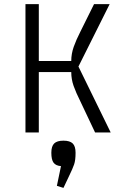

<svg xmlns="http://www.w3.org/2000/svg" viewBox="-20 -645 570 935"><path d="M519 0H443L372 -150Q350 -194 338.5 -226.5Q327 -259 327 -294H169V0H104V-625H169V-348H327Q327 -383 339 -417Q351 -451 372 -492L438 -625H514L362 -321ZM257 260 277 164Q252 162 241 147.5Q230 133 230 99Q230 67 244 53.5Q258 40 289 40Q320 40 334 53.5Q348 67 348 99Q348 135 341 155.5Q334 176 316 213L289 270Z"/></svg>

Font: Changa ExtraLight
Style: Regular
Weight: 275
Designer: Eduardo Rodriguez Tunni
Foundry: Eduardo Rodriguez Tunni
Version: Version 2.002; ttfautohint (v1.5) -l 8 -r 50 -G 200 -x 14 -H